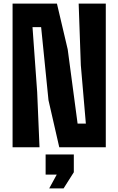

<svg xmlns="http://www.w3.org/2000/svg" viewBox="-20 -820 659 1069"><path d="M50 0V-800H297L357 -545L412 -132H458L430 -457L418 -800H569V0H310L250 -262L209 -669H161L187 -307L200 0ZM254 229 296 152H234V40H391V139L334 229Z"/></svg>

Font: Big Shoulders Text Thin Black
Style: Regular
Weight: 900
Version: Version 2.002